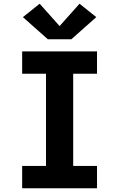

<svg xmlns="http://www.w3.org/2000/svg" viewBox="-20 -1011 640 1031"><path d="M99 0V-120H227V-615H99V-735H501V-615H373V-120H501V0ZM237 -800 103 -919 193 -991 300 -871 407 -991 497 -919 363 -800Z"/></svg>

Font: Iosevka Curly Slab HvEx
Style: Regular
Weight: 900
Width: 7
Monospace: yes
Designer: Belleve Invis
Foundry: Belleve Invis
Version: Version 11.1.0; ttfautohint (v1.8.3)